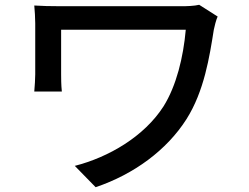

<svg xmlns="http://www.w3.org/2000/svg" viewBox="-20 -737 1040 801"><path d="M888 -668 811 -717C790 -712 761 -711 734 -711H236C192 -711 151 -712 123 -714C125 -690 127 -664 127 -640V-427C127 -405 125 -382 123 -355H238C235 -383 235 -413 235 -427V-613H755C745 -499 716 -379 662 -293C581 -167 433 -81 292 -45L379 44C539 -10 676 -111 758 -240C832 -357 854 -500 872 -613C874 -624 882 -656 888 -668Z"/></svg>

Font: Noto Sans HK Medium
Style: Regular
Weight: 500
Designer: Ryoko NISHIZUKA 西塚涼子 (kana, bopomofo & ideographs); Paul D. Hunt (Latin, Greek & Cyrillic); Sandoll Communications 산돌커뮤니
Foundry: Adobe
Version: Version 2.002;hotconv 1.0.116;makeotfexe 2.5.65601